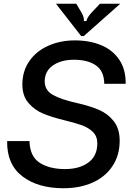

<svg xmlns="http://www.w3.org/2000/svg" viewBox="-20 -990 731 1022"><path d="M18 -239H137Q139 -157 191.5 -123.5Q244 -90 326 -90Q403 -90 450.5 -125Q498 -160 498 -227Q498 -264 475 -287Q452 -310 416.5 -323Q381 -336 322 -350Q257 -366 210.5 -385Q164 -404 131.5 -442Q99 -480 99 -540Q99 -611 136 -664.5Q173 -718 237 -746.5Q301 -775 379 -775Q457 -775 518.5 -749.5Q580 -724 615 -672Q650 -620 649 -544H535Q534 -612 490.5 -642Q447 -672 374 -672Q305 -672 261.5 -641.5Q218 -611 218 -557Q218 -509 262 -484.5Q306 -460 392 -441Q458 -426 506 -405.5Q554 -385 585.5 -345Q617 -305 617 -241Q617 -163 578.5 -105.5Q540 -48 472.5 -18Q405 12 318 12Q182 12 99 -51.5Q16 -115 18 -239ZM412 -798 278 -970H386L408 -933Q430 -899 426 -878H440Q444 -900 477 -933L512 -970H620L426 -798Z"/></svg>

Font: Open Sauce Sans Medium Italic
Style: Regular
Weight: 500
Italic angle: -10°
Designer: Alfredo Marco Pradil
Foundry: Creative Sauce Fz LLC
Version: Version 1.477